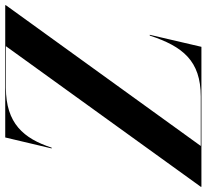

<svg xmlns="http://www.w3.org/2000/svg" viewBox="-99 -742 790 734"><g transform="rotate(-90 296.0 -375.0)"><path d="M486.5 -747.5 -51 -2.5V0H484L530 -197.5H527C485.5 -71.5 430.5 -2.5 294 -2.5H105L643 -747.5V-750H137.5L95.5 -572.5H98.5C133.5 -679.5 191 -747.5 328 -747.5Z"/></g></svg>

Font: Bodoni* 72pt Medium
Style: Italic
Weight: 500
Italic angle: -13°
Version: Version 2.3